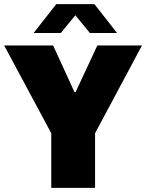

<svg xmlns="http://www.w3.org/2000/svg" viewBox="-29 -905 704 925"><path d="M218 0V-263L-9 -686H227L330 -461H335L440 -686H655L429 -263V0ZM133 -746 242 -885H426L535 -746H404L318 -851H350L264 -746Z"/></svg>

Font: Chivo Medium Black
Style: Regular
Weight: 900
Version: Version 2.002